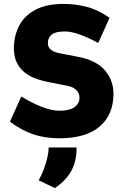

<svg xmlns="http://www.w3.org/2000/svg" viewBox="-20 -698 632 983"><path d="M284 10Q211 10 151 -10Q91 -30 31 -75L89 -204Q146 -169 196 -150Q246 -131 284 -131Q334 -131 360.5 -149Q387 -167 387 -198Q387 -221 369.5 -238Q352 -255 319 -260L237 -276Q138 -294 94.5 -337.5Q51 -381 51 -450Q51 -513 77.5 -565Q104 -617 160.5 -647.5Q217 -678 307 -678Q364 -678 422 -663.5Q480 -649 541 -607L483 -478Q433 -505 389 -521Q345 -537 312 -537Q266 -537 245.5 -521.5Q225 -506 225 -478Q225 -455 242.5 -442Q260 -429 293 -424L375 -408Q473 -390 517 -338Q561 -286 561 -218Q561 -111 490.5 -50.5Q420 10 284 10ZM261 265 178 225Q194 197 205 166.5Q216 136 222.5 108Q229 80 229 61V57H372V61Q372 128 345 177Q318 226 261 265Z"/></svg>

Font: Gantari ExtraBold
Style: Regular
Weight: 800
Version: Version 1.000